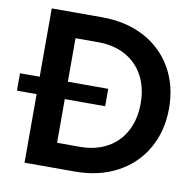

<svg xmlns="http://www.w3.org/2000/svg" viewBox="-105 -829 927 913"><g transform="rotate(10 358.5 -372.5)"><path d="M72 -331H-23V-415H72V-745H315Q432 -745 520 -698Q608 -651 656 -566.5Q704 -482 704 -373Q704 -265 656 -180Q608 -95 519.5 -47.5Q431 0 315 0H72ZM318 -120Q393 -120 449.5 -151Q506 -182 536.5 -239.5Q567 -297 567 -373Q567 -449 536.5 -506Q506 -563 449.5 -594Q393 -625 318 -625H208V-415H403V-331H208V-120Z"/></g></svg>

Font: Eudoxus Sans
Style: Bold
Weight: 700
Designer: Stijn de Vries
Foundry: tokotype
Version: Version 2.005